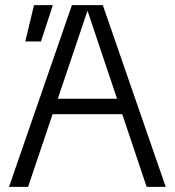

<svg xmlns="http://www.w3.org/2000/svg" viewBox="-20 -725 679 745"><path d="M15 0 259 -705H379L623 0H549L320 -682H319L89 0ZM152 -282V-342H486V-282ZM78 -564 112 -705H185L139 -564Z"/></svg>

Font: TikTok Sans 24pt Light
Style: Regular
Weight: 300
Version: Version 4.000